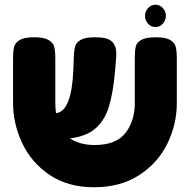

<svg xmlns="http://www.w3.org/2000/svg" viewBox="-20 -777 800 809"><path d="M35 0ZM725 -530V-342Q725 -254 685.5 -172.5Q646 -91 567 -39.5Q488 12 376 12Q266 12 189 -40Q112 -92 73.5 -174Q35 -256 35 -344V-531Q35 -563 39.5 -580Q44 -597 63 -608.5Q82 -620 124 -620Q165 -620 184.5 -608.5Q204 -597 208.5 -579.5Q213 -562 213 -530V-344Q213 -323 216 -300Q282 -308 289 -483L291 -537Q292 -567 297 -583Q302 -599 321 -609.5Q340 -620 381 -620Q433 -620 451.5 -602Q470 -584 470 -551Q470 -537 469 -530L465 -480Q457 -387 439 -328Q421 -269 382 -235.5Q343 -202 275 -194Q316 -166 379 -166Q469 -166 508.5 -216.5Q548 -267 548 -345V-537Q548 -566 552.5 -582.5Q557 -599 576.5 -609.5Q596 -620 637 -620Q678 -620 697 -608.5Q716 -597 720.5 -579.5Q725 -562 725 -530ZM679 -711Q679 -692 666.5 -677.5Q654 -663 635 -663Q616 -663 603.5 -677.5Q591 -692 591 -711Q591 -728 603.5 -742.5Q616 -757 635 -757Q654 -757 666.5 -742.5Q679 -728 679 -711Z"/></svg>

Font: Fredoka One
Style: Regular
Weight: 400
Designer: Milena B. Brandão, Ben Nathan
Version: Version 2.000; ttfautohint (v1.5.33-1714) -l 8 -r 50 -G 200 